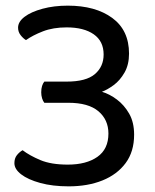

<svg xmlns="http://www.w3.org/2000/svg" viewBox="-20 -648 550 680"><path d="M220 -628Q318 -628 377.5 -584.5Q437 -541 437 -458Q437 -419 421 -391Q405 -363 382.5 -346.5Q360 -330 341 -323Q368 -315 394 -295.5Q420 -276 437.5 -245.5Q455 -215 455 -171Q455 -111 425 -70.5Q395 -30 343 -9Q291 12 223 12Q166 12 122.5 0Q79 -12 55 -30.5Q31 -49 31 -70Q31 -87 39.5 -98Q48 -109 60 -116Q85 -97 123 -81Q161 -65 220 -65Q286 -65 325 -92.5Q364 -120 364 -175Q364 -224 328.5 -254Q293 -284 222 -284H137Q132 -290 129 -300Q126 -310 126 -321Q126 -334 129 -343.5Q132 -353 137 -359H216Q285 -359 316 -385.5Q347 -412 347 -455Q347 -502 312 -526.5Q277 -551 216 -551Q168 -551 132 -537Q96 -523 72 -506Q62 -512 53 -523.5Q44 -535 44 -550Q44 -571 67 -588.5Q90 -606 130.5 -617Q171 -628 220 -628Z"/></svg>

Font: Baloo Tamma 2 Medium
Style: Regular
Weight: 500
Designer: Divya Kowshik, Shuchita Grover and Ek Type
Foundry: Ek Type
Version: Version 1.700